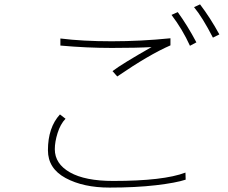

<svg xmlns="http://www.w3.org/2000/svg" viewBox="-20 -851 1040 874"><path d="M198.2 -167Q198.2 -270.5 252.9 -330.1L278.3 -310.5Q254.9 -286.1 242.2 -245.6Q229.5 -205.1 229.5 -171.9Q229.5 -105.5 298.3 -66.4Q367.2 -27.3 495.1 -27.3Q724.6 -27.3 824.2 -65.4L825.2 -33.2Q781.2 -18.6 689.5 -7.8Q597.7 2.9 478.5 2.9Q359.4 2.9 278.8 -40.5Q198.2 -84 198.2 -167ZM254.9 -643.6V-675.8Q356.4 -663.1 488.8 -663.1Q621.1 -663.1 755.9 -676.8V-644.5Q659.2 -602.5 513.7 -502.9L492.2 -527.3Q534.2 -559.6 669.9 -636.7Q602.5 -632.8 488.8 -632.8Q375 -632.8 254.9 -643.6ZM760.7 -783.2 789.1 -795.9Q833 -735.4 874 -658.2L844.7 -642.6Q810.5 -717.8 760.7 -783.2ZM863.3 -818.4 890.6 -831.1Q937.5 -769.5 978.5 -694.3L949.2 -679.7Q901.4 -772.5 863.3 -818.4Z"/></svg>

Font: GenEi Gothic M ExtraLight
Style: Regular
Weight: 200
Designer: o_tamon (Modified); [Source Han Sans]
Ryoko NISHIZUKA  (kana & ideographs); Paul D. Hunt (Latin, Greek & Cyrillic); Wenl
Version: Version 1.1a;Original Version 1.004